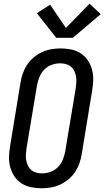

<svg xmlns="http://www.w3.org/2000/svg" viewBox="-20 -1003 561 1031"><path d="M205 8Q176 8 148 2.5Q120 -3 97 -17.5Q74 -32 58.5 -54.5Q43 -77 35.5 -103.5Q28 -130 28.5 -159Q29 -188 34 -217L90 -559Q94 -584 102.5 -608.5Q111 -633 125.5 -655Q140 -677 161 -694.5Q182 -712 205.5 -723Q229 -734 254.5 -738.5Q280 -743 304 -743Q334 -743 361.5 -737.5Q389 -732 412 -717.5Q435 -703 450.5 -680.5Q466 -658 473.5 -631.5Q481 -605 480.5 -576Q480 -547 475 -518L419 -176Q415 -151 406.5 -126.5Q398 -102 383.5 -80Q369 -58 348 -40.5Q327 -23 303.5 -12Q280 -1 254.5 3.5Q229 8 205 8ZM206 -72Q228 -72 251 -80Q274 -88 291 -105.5Q308 -123 317 -145Q326 -167 330 -189L387 -531Q389 -547 390 -563Q391 -579 388 -594Q385 -609 378.5 -622.5Q372 -636 360.5 -645.5Q349 -655 334 -659Q319 -663 303 -663Q281 -663 258 -655Q235 -647 218 -629.5Q201 -612 192 -590Q183 -568 179 -546L122 -204Q120 -188 119 -172Q118 -156 121 -141Q124 -126 130.5 -112.5Q137 -99 148.5 -89.5Q160 -80 175 -76Q190 -72 206 -72ZM282 -800 178 -932 249 -978 334 -853 461 -983 521 -927 371 -800Z"/></svg>

Font: Iosevka SS04 Medium
Style: Italic
Weight: 500
Italic angle: -9°
Monospace: yes
Designer: Belleve Invis
Foundry: Belleve Invis
Version: Version 19.0.0; ttfautohint (v1.8.4)